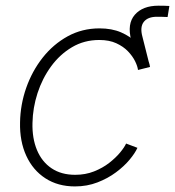

<svg xmlns="http://www.w3.org/2000/svg" viewBox="-20 -649 618 678"><path d="M470.7 -405.3 443.4 -507.3Q428.2 -564.9 456.1 -596.9Q483.9 -628.9 539.6 -628.9Q549.3 -628.9 559.6 -628.7Q569.8 -628.4 578.1 -627.9L571.8 -588.9Q562.5 -589.4 551.8 -589.6Q541 -589.8 534.2 -589.8Q502 -589.8 487.8 -571.8Q473.6 -553.7 482.9 -519.5L509.8 -412.6ZM244.6 9.3Q184.6 9.3 140.4 -19.3Q96.2 -47.9 72.8 -98.9Q49.3 -149.9 50.8 -216.8Q51.8 -279.3 72.5 -338.6Q93.3 -397.9 130.6 -445.3Q168 -492.7 219 -520.8Q270 -548.8 331.5 -548.8Q375 -548.8 407.5 -534.7Q439.9 -520.5 461.7 -498.8Q483.4 -477.1 495.4 -453.9Q507.3 -430.7 509.8 -412.6L467.3 -401.9Q465.8 -415 457 -432.9Q448.2 -450.7 431.9 -467.8Q415.5 -484.9 390.6 -496.3Q365.7 -507.8 330.6 -507.8Q277.3 -507.8 234.4 -482.4Q191.4 -457 160.4 -414.6Q129.4 -372.1 112.5 -320.1Q95.7 -268.1 94.7 -214.8Q93.3 -160.6 110.6 -119.1Q127.9 -77.6 162.1 -54.7Q196.3 -31.7 245.6 -31.7Q281.7 -31.7 312 -43.7Q342.3 -55.7 365.5 -73.7Q388.7 -91.8 404.1 -110.4Q419.4 -128.9 425.3 -142.1L465.3 -127Q457 -108.4 437.7 -85.2Q418.5 -62 389.6 -40.5Q360.8 -19 324.2 -4.9Q287.6 9.3 244.6 9.3Z"/></svg>

Font: Inter 17pt ExtraLight
Style: Italic
Weight: 250
Italic angle: -9.3988°
Version: Version 4.001;git-66647c0bb